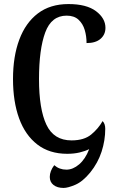

<svg xmlns="http://www.w3.org/2000/svg" viewBox="-20 -747 571 945"><path d="M293 178Q262 178 243.5 163.5Q225 149 225 124Q225 95 247 66Q272 88 307 88Q339 88 369.5 62Q400 36 419 -13Q399 -3 371.5 3.5Q344 10 311 10Q223 10 163.5 -36Q104 -82 74 -164.5Q44 -247 44 -358Q44 -469 75 -552Q106 -635 166.5 -681Q227 -727 317 -727Q406 -727 452.5 -692Q499 -657 499 -610Q499 -577 475 -556Q451 -535 406 -535Q406 -569 397 -599.5Q388 -630 366.5 -650Q345 -670 308 -670Q233 -670 202.5 -587Q172 -504 172 -358Q172 -210 208.5 -133Q245 -56 332 -56Q394 -56 429 -85Q464 -114 485 -151Q498 -138 498 -113Q498 -56 480 -0.5Q462 55 424 102Q387 147 350.5 162.5Q314 178 293 178Z"/></svg>

Font: Noto Serif Georgian ExtraCondensed SemiBold
Style: Regular
Weight: 600
Width: 2
Designer: Monotype Design Team, Akaki Razmadze
Foundry: Google LLC
Version: Version 2.003; ttfautohint (v1.8.4.7-5d5b)